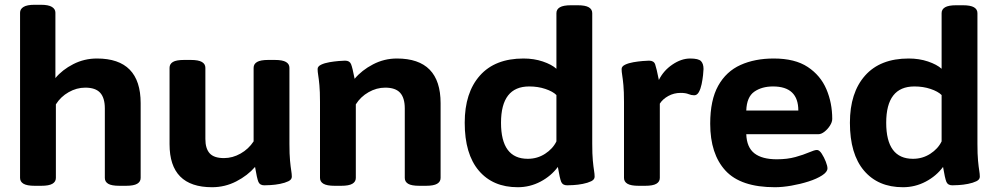

<svg xmlns="http://www.w3.org/2000/svg" viewBox="-20 -776 4177 804"><path d="M125 2Q93 2 78.5 -6.5Q64 -15 64 -31V-723Q64 -738 78.5 -747Q93 -756 125 -756H151Q183 -756 197.5 -747Q212 -738 212 -723V-449Q241 -484 287 -507.5Q333 -531 386 -531Q569 -531 569 -344V-31Q569 -15 554.5 -6.5Q540 2 508 2H480Q447 2 433 -6.5Q419 -15 419 -31V-322Q419 -366 399.5 -387.5Q380 -409 337 -409Q301 -409 267.5 -390Q234 -371 214 -339V-31Q214 -15 199.5 -6.5Q185 2 153 2Z M868 8Q690 8 690 -172V-492Q690 -508 704 -516.5Q718 -525 751 -525H779Q811 -525 825.5 -516.5Q840 -508 840 -492V-194Q840 -154 858 -134Q876 -114 918 -114Q954 -114 987.5 -133Q1021 -152 1042 -184V-492Q1042 -508 1056.5 -516.5Q1071 -525 1103 -525H1131Q1163 -525 1177.5 -516.5Q1192 -508 1192 -492V-174Q1192 -130 1194.5 -103.5Q1197 -77 1199.5 -62Q1202 -47 1202 -36Q1202 -24 1187.5 -17Q1173 -10 1152.5 -6Q1132 -2 1113.5 -1Q1095 0 1087 0Q1068 0 1062 -14.5Q1056 -29 1048 -77Q1017 -41 969.5 -16.5Q922 8 868 8Z M1381 2Q1349 2 1334.5 -6.5Q1320 -15 1320 -31V-349Q1320 -393 1317.5 -419.5Q1315 -446 1312.5 -461Q1310 -476 1310 -487Q1310 -498 1324.5 -505Q1339 -512 1359.5 -515.5Q1380 -519 1398.5 -520.5Q1417 -522 1425 -522Q1444 -522 1450 -507.5Q1456 -493 1465 -446Q1495 -482 1542 -506.5Q1589 -531 1642 -531Q1825 -531 1825 -344V-31Q1825 -15 1810.5 -6.5Q1796 2 1764 2H1736Q1703 2 1689 -6.5Q1675 -15 1675 -31V-322Q1675 -366 1655.5 -387.5Q1636 -409 1593 -409Q1557 -409 1523.5 -390Q1490 -371 1470 -339V-31Q1470 -15 1455.5 -6.5Q1441 2 1409 2Z M2148 8Q2044 8 1985 -61.5Q1926 -131 1926 -262Q1926 -388 1989.5 -459.5Q2053 -531 2172 -531Q2216 -531 2253 -518.5Q2290 -506 2310 -488V-721Q2310 -737 2324.5 -745.5Q2339 -754 2371 -754H2399Q2431 -754 2445.5 -745.5Q2460 -737 2460 -721V-174Q2460 -130 2462.5 -103.5Q2465 -77 2467.5 -62Q2470 -47 2470 -36Q2470 -24 2455.5 -17Q2441 -10 2420.5 -6Q2400 -2 2381.5 -1Q2363 0 2355 0Q2336 0 2330 -14.5Q2324 -29 2316 -77Q2288 -39 2243.5 -15.5Q2199 8 2148 8ZM2190 -111Q2230 -111 2262.5 -132Q2295 -153 2310 -184V-378Q2295 -393 2264 -403.5Q2233 -414 2196 -414Q2078 -414 2078 -262Q2078 -111 2190 -111Z M2654 2Q2622 2 2607.5 -6.5Q2593 -15 2593 -31V-349Q2593 -393 2590.5 -419.5Q2588 -446 2585.5 -461Q2583 -476 2583 -487Q2583 -498 2597.5 -505Q2612 -512 2632.5 -515.5Q2653 -519 2671.5 -520.5Q2690 -522 2698 -522Q2718 -522 2723.5 -506.5Q2729 -491 2739 -441Q2758 -480 2795.5 -505.5Q2833 -531 2870 -531Q2905 -531 2915.5 -520Q2926 -509 2926 -487Q2926 -479 2924 -461Q2922 -443 2918 -423.5Q2914 -404 2906.5 -390.5Q2899 -377 2887 -377Q2875 -377 2863 -382Q2851 -387 2830 -387Q2802 -387 2778.5 -374Q2755 -361 2743 -342V-31Q2743 -15 2728.5 -6.5Q2714 2 2682 2Z M3225 8Q3082 8 3018 -61.5Q2954 -131 2954 -258Q2954 -357 2987.5 -417Q3021 -477 3081 -504Q3141 -531 3220 -531Q3309 -531 3362.5 -495.5Q3416 -460 3440.5 -402.5Q3465 -345 3465 -278Q3465 -265 3455.5 -250Q3446 -235 3432.5 -224.5Q3419 -214 3407 -214H3105Q3107 -159 3139 -134Q3171 -109 3233 -109Q3277 -109 3311 -118.5Q3345 -128 3368 -138Q3391 -148 3401 -148Q3411 -148 3421 -132.5Q3431 -117 3438 -99Q3445 -81 3445 -71Q3445 -56 3422.5 -41.5Q3400 -27 3365.5 -16Q3331 -5 3293.5 1.5Q3256 8 3225 8ZM3105 -313H3323Q3323 -414 3217 -414Q3170 -414 3138.5 -392Q3107 -370 3105 -313Z M3761 8Q3657 8 3598 -61.5Q3539 -131 3539 -262Q3539 -388 3602.5 -459.5Q3666 -531 3785 -531Q3829 -531 3866 -518.5Q3903 -506 3923 -488V-721Q3923 -737 3937.5 -745.5Q3952 -754 3984 -754H4012Q4044 -754 4058.5 -745.5Q4073 -737 4073 -721V-174Q4073 -130 4075.5 -103.5Q4078 -77 4080.5 -62Q4083 -47 4083 -36Q4083 -24 4068.5 -17Q4054 -10 4033.5 -6Q4013 -2 3994.5 -1Q3976 0 3968 0Q3949 0 3943 -14.5Q3937 -29 3929 -77Q3901 -39 3856.5 -15.5Q3812 8 3761 8ZM3803 -111Q3843 -111 3875.5 -132Q3908 -153 3923 -184V-378Q3908 -393 3877 -403.5Q3846 -414 3809 -414Q3691 -414 3691 -262Q3691 -111 3803 -111Z"/></svg>

Font: Asap Semi Expanded
Style: Bold
Weight: 700
Width: 6
Designer: Pablo Cosgaya
Foundry: Omnibus-Type
Version: Version 3.001; ttfautohint (v1.8.4.7-5d5b)